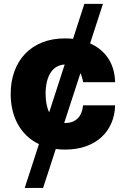

<svg xmlns="http://www.w3.org/2000/svg" viewBox="-20 -747 639 972"><path d="M34.1 -271Q34.1 -333.5 52.7 -385.1Q71.4 -436.8 106.7 -474.1Q142 -511.4 193.2 -532Q244.3 -552.6 309.3 -552.6Q330.3 -552.6 349.8 -550.4L407 -727.3H501.1L436.1 -527.3Q495.7 -500.7 528.2 -451Q560.7 -401.3 562.9 -331H400.6Q397.4 -354.8 387.1 -376.4L305 -124.6Q306.8 -124.3 308.4 -124.3Q310 -124.3 311.8 -124.3Q348.4 -124.3 372.2 -146.7Q396 -169 400.6 -213.8H562.9Q561.4 -163.4 543.1 -122Q524.9 -80.6 492 -51.1Q459.2 -21.7 413 -5.7Q366.8 10.3 309.7 10.3Q285.5 10.3 262.4 7.1L198.2 204.5H105.1L177.2 -17.4Q139.9 -35.2 112.7 -62.1Q85.6 -89.1 68.2 -122.2Q50.8 -155.2 42.4 -193.2Q34.1 -231.2 34.1 -271ZM210.9 -272.7Q210.9 -215.2 229 -178.3L307.5 -420.5Q285.9 -419.4 267.9 -409.4Q250 -399.5 237.4 -380.9Q224.8 -362.2 217.9 -335Q210.9 -307.9 210.9 -272.7Z"/></svg>

Font: Inter P Extra Bold
Style: Regular
Weight: 800
Designer: Rasmus Andersson
Foundry: rsms
Version: Version 3.018;git-588b23468